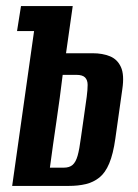

<svg xmlns="http://www.w3.org/2000/svg" viewBox="-20 -611 452 631"><path d="M20 0 92 -509H36L49 -591H219L197 -436H285Q317 -436 341.5 -426Q366 -416 377.5 -390.5Q389 -365 382 -318L359 -155Q352 -105 339 -74Q326 -43 306.5 -27.5Q287 -12 262 -6Q237 0 206 0ZM144 -60H190Q208 -60 218.5 -69Q229 -78 235 -99Q241 -120 246 -159Q250 -188 255.5 -225.5Q261 -263 265 -293Q268 -316 268 -332Q268 -348 259.5 -356.5Q251 -365 231 -365H186Q177 -290 165.5 -212.5Q154 -135 144 -60Z"/></svg>

Font: Alumni Sans
Style: Bold Italic
Weight: 700
Italic angle: -8°
Designer: Robert E. Leuschke
Foundry: Robert E. Leuschke
Version: Version 1.016